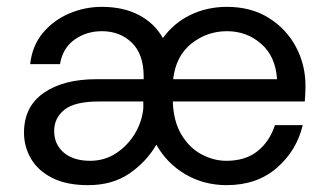

<svg xmlns="http://www.w3.org/2000/svg" viewBox="-20 -528 953 560"><path d="M237 12Q174 12 132.5 -9Q91 -30 70.5 -65Q50 -100 50 -141Q50 -217 107.5 -257Q165 -297 261 -297H399V-305Q399 -370 364.5 -403.5Q330 -437 277 -437Q232 -437 197.5 -412.5Q163 -388 155 -341H68Q74 -395 105 -432Q136 -469 181.5 -488.5Q227 -508 277 -508Q340 -508 385.5 -484Q431 -460 455 -417Q487 -461 535.5 -484.5Q584 -508 642 -508Q712 -508 763.5 -476Q815 -444 843 -391.5Q871 -339 871 -278Q871 -268 870.5 -257Q870 -246 869 -232H484Q486 -174 509 -135.5Q532 -97 567.5 -78Q603 -59 640 -59Q696 -59 731 -87Q766 -115 782 -163H863Q845 -88 787 -38Q729 12 641 12Q575 12 521 -19.5Q467 -51 436 -106Q407 -56 357.5 -22Q308 12 237 12ZM485 -297H788Q784 -363 742 -400Q700 -437 642 -437Q584 -437 538.5 -401Q493 -365 485 -297ZM243 -59Q285 -59 318.5 -81Q352 -103 373 -137.5Q394 -172 398 -212V-232H269Q198 -232 168 -208Q138 -184 138 -146Q138 -107 166 -83Q194 -59 243 -59Z"/></svg>

Font: Firefly Display
Style: Regular
Weight: 400
Designer: Colophon Foundry, Jonny Pinhorn
Foundry: Colophon Foundry
Version: Version 1.200; ttfautohint (v1.8.3)